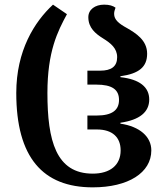

<svg xmlns="http://www.w3.org/2000/svg" viewBox="-20 -793 722 826"><path d="M379 13C532 13 631 -50 631 -146C631 -205 581 -249 498 -261V-265C581 -277 622 -311 622 -365C622 -418 581 -452 498 -461V-465C578 -476 613 -505 613 -562C613 -620 565 -650 525 -673C492 -691 471 -708 471 -733C471 -742 473 -749 477 -760C466 -768 451 -773 428 -773C389 -773 360 -752 360 -719C360 -673 391 -648 423 -628C457 -607 484 -585 484 -547C484 -507 459 -489 411 -489H356V-429H394C462 -429 492 -408 492 -363C492 -319 462 -296 396 -296H356V-236H397C464 -236 499 -202 499 -146C499 -82 453 -46 379 -46C221 -46 184 -188 184 -393C184 -572 228 -658 268 -732L208 -773C128 -699 50 -575 50 -393C50 -116 164 13 379 13Z"/></svg>

Font: Noto Serif Georgian SemiBold
Style: Regular
Weight: 600
Designer: Monotype Design Team, Akaki Razmadze
Foundry: Google LLC
Version: Version 2.003